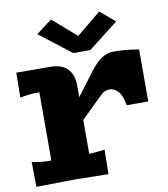

<svg xmlns="http://www.w3.org/2000/svg" viewBox="-91 -919 874 997"><g transform="rotate(-10 346.0 -420.5)"><path d="M329.1 -649.9 162.1 -778.8 245.1 -841.8 370.1 -732.9 499 -838.9 577.1 -772.9 418.9 -649.9ZM668.9 -608.9V-335H555.2Q546.9 -386.7 526.6 -408.9Q506.3 -431.2 481.9 -431.2Q455.1 -431.2 438 -414.1L319.8 -298.8V-120.1Q335 -120.1 377.9 -125L401.9 -127.9L399.9 1L220.2 -2L20 1L18.1 -129.9L42 -126Q73.2 -120.1 120.1 -120.1V-480Q73.2 -480 42 -474.1L18.1 -470.2L20 -601.1L200.2 -600.1Q258.8 -600.1 289.3 -569.1Q319.8 -538.1 319.8 -480V-418.9L418.9 -549.8Q474.6 -621.1 533.2 -621.1Q605 -621.1 668.9 -608.9Z"/></g></svg>

Font: Zantroke
Style: Regular
Weight: 500
Foundry: gluk
Version: Version 0.36